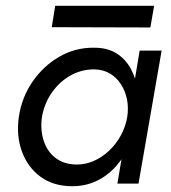

<svg xmlns="http://www.w3.org/2000/svg" viewBox="-20 -635 593 664"><path d="M539 -460 459 0H386L463 -460ZM45 -230Q55 -298 92.5 -352.5Q130 -407 185.5 -439Q241 -471 306 -470Q352 -470 383.5 -450Q415 -430 433 -396Q451 -362 456.5 -319.5Q462 -277 456 -230Q449 -181 430 -137.5Q411 -94 382 -61Q353 -28 314.5 -9.5Q276 9 230 9Q165 9 120.5 -23.5Q76 -56 56 -110.5Q36 -165 45 -230ZM125 -230Q119 -186 131 -148.5Q143 -111 172.5 -88.5Q202 -66 246 -66Q276 -66 304.5 -78.5Q333 -91 357 -113.5Q381 -136 397.5 -166Q414 -196 420 -230Q425 -263 419 -292Q413 -321 398 -344Q383 -367 360.5 -380.5Q338 -394 308 -395Q264 -396 225 -374.5Q186 -353 159.5 -315Q133 -277 125 -230ZM171 -615H513L500 -540L159 -541Z"/></svg>

Font: Jost
Style: Italic
Weight: 400
Italic angle: -5°
Version: Version 3.710